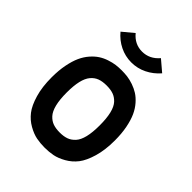

<svg xmlns="http://www.w3.org/2000/svg" viewBox="-198 -798 921 921"><g transform="rotate(45 262.5 -337.0)"><path d="M477.1 -250.5Q477.1 -185.5 462.6 -136.5Q448.2 -87.4 426.8 -59.8Q405.3 -32.2 375 -15.1Q344.7 2 318.4 7.1Q292 12.2 262.7 12.2Q233.4 12.2 207 7.1Q180.7 2 150.4 -15.1Q120.1 -32.2 98.6 -59.8Q77.1 -87.4 62.7 -136.5Q48.3 -185.5 48.3 -250.5Q48.3 -297.4 55.9 -335.9Q63.5 -374.5 75.7 -401.1Q87.9 -427.7 105.7 -448Q123.5 -468.3 142.1 -480.2Q160.6 -492.2 182.9 -499.5Q205.1 -506.8 223.6 -509.3Q242.2 -511.7 262.7 -511.7Q282.7 -511.7 301.8 -509.3Q320.8 -506.8 342.8 -499.3Q364.7 -491.7 383.3 -480Q401.9 -468.3 419.7 -448Q437.5 -427.7 449.7 -401.1Q461.9 -374.5 469.5 -335.9Q477.1 -297.4 477.1 -250.5ZM262.7 -409.2Q234.9 -409.2 215.1 -401.9Q195.3 -394.5 180.4 -376.7Q165.5 -358.9 158.2 -327.6Q150.9 -296.4 150.9 -250.5Q150.9 -202.1 158.9 -169.7Q167 -137.2 182.6 -120.4Q198.2 -103.5 217.3 -96.9Q236.3 -90.3 262.7 -90.3Q289.6 -90.3 308.6 -97.2Q327.6 -104 343.3 -121.1Q358.9 -138.2 366.7 -170.4Q374.5 -202.6 374.5 -250.5Q374.5 -297.9 366.7 -330.1Q358.9 -362.3 343.3 -379.2Q327.6 -396 308.6 -402.6Q289.6 -409.2 262.7 -409.2ZM267.6 -570.8Q226.6 -570.8 189.9 -588.9Q153.3 -606.9 127 -638.7L183.1 -685.5Q217.3 -644 267.6 -644Q318.4 -644 354 -686L409.7 -638.7Q382.3 -606.9 345.7 -588.9Q309.1 -570.8 267.6 -570.8Z"/></g></svg>

Font: Anka/Coder Condensed
Style: Bold
Weight: 700
Width: 4
Monospace: yes
Version: Version 001.100